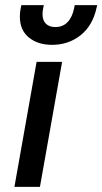

<svg xmlns="http://www.w3.org/2000/svg" viewBox="-20 -725 397 745"><path d="M122 -485H221L135 0H36ZM57 -661Q57 -679 61 -696L63 -705H150L148 -695Q145 -682 145 -670Q145 -646 158 -633Q171 -620 195 -620Q224 -620 242.5 -639.5Q261 -659 268 -695L270 -705H357L355 -696Q340 -626 293 -588.5Q246 -551 182 -551Q127 -551 92 -579.5Q57 -608 57 -661Z"/></svg>

Font: Niramit Medium
Style: Italic
Weight: 500
Italic angle: -10°
Designer: Katatrad Aksorn Co.,Ltd.
Foundry: Cadson Demak Co.,Ltd.
Version: Version 1.000; ttfautohint (v1.6)